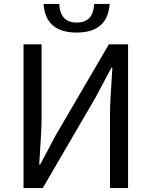

<svg xmlns="http://www.w3.org/2000/svg" viewBox="-20 -959 773 979"><path d="M100 -733H192V-352Q192 -298 180 -120H185L264 -269L535 -733H633V0H541V-385Q541 -436 553 -614H548L469 -465L198 0H100ZM202 -939H282Q287 -844 371 -844Q456 -844 460 -939H539Q529 -793 371 -793Q212 -793 202 -939Z"/></svg>

Font: 思源黑体R
Style: Regular
Weight: 400
Designer: Ryoko NISHIZUKA  (kana & ideographs); Paul D. Hunt (Latin, Greek & Cyrillic); Wenlong ZHANG  (bopomofo); Sandoll Communi
Foundry: Adobe Systems Incorporated
Version: Version 1.00 June 24, 2014, initial release